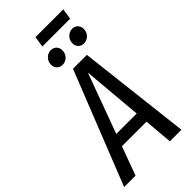

<svg xmlns="http://www.w3.org/2000/svg" viewBox="-325 -1037 1104 1104"><g transform="rotate(-45 226.5 -485.0)"><path d="M328 -175H128L64 0H-29L244 -689H357L437 0H343ZM321 -248 289 -613 155 -248ZM171 -794Q171 -820 188.5 -837.5Q206 -855 229 -855Q250 -855 263 -841.5Q276 -828 276 -808Q276 -781 259 -764Q242 -747 218 -747Q197 -747 184 -760.5Q171 -774 171 -794ZM345 -794Q345 -820 362.5 -837.5Q380 -855 403 -855Q424 -855 437 -841.5Q450 -828 450 -808Q450 -782 433 -764.5Q416 -747 392 -747Q371 -747 358 -760.5Q345 -774 345 -794ZM210 -904 220 -970H446L436 -904Z"/></g></svg>

Font: Fira Sans Compressed
Style: Italic
Weight: 400
Width: 1
Italic angle: -8°
Designer: bBox Type GmbH & Carrois Corporate GbR & Edenspiekermann AG
Foundry: bBox Type GmbH & Carrois Corporate GbR & Edenspiekermann AG
Version: Version 4.301